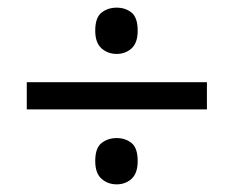

<svg xmlns="http://www.w3.org/2000/svg" viewBox="-20 -603 612 502"><path d="M285 -462Q262 -462 245.5 -476.5Q229 -491 229 -523Q229 -557 245.5 -570Q262 -583 285 -583Q308 -583 324 -570Q340 -557 340 -523Q340 -491 324 -476.5Q308 -462 285 -462ZM50 -317V-388H521V-317ZM285 -121Q262 -121 245.5 -135.5Q229 -150 229 -182Q229 -216 245.5 -229Q262 -242 285 -242Q308 -242 324 -229Q340 -216 340 -182Q340 -150 324 -135.5Q308 -121 285 -121Z"/></svg>

Font: Noto Sans Ugaritic
Style: Regular
Weight: 400
Designer: Monotype Design Team
Foundry: Monotype Imaging Inc.
Version: Version 2.001; ttfautohint (v1.8.4.7-5d5b)